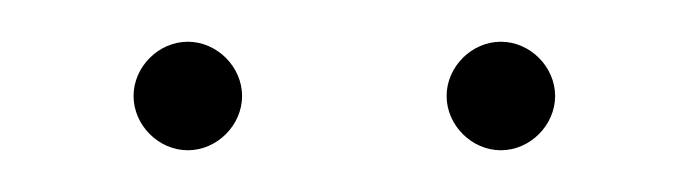

<svg xmlns="http://www.w3.org/2000/svg" viewBox="-20 -712 330 92"><path d="M70 -692C56 -692 44 -680 44 -666C44 -652 56 -640 70 -640C84 -640 96 -652 96 -666C96 -680 84 -692 70 -692ZM220 -692C206 -692 194 -680 194 -666C194 -652 206 -640 220 -640C234 -640 246 -652 246 -666C246 -680 234 -692 220 -692Z"/></svg>

Font: Montserrat Thin
Style: Regular
Weight: 250
Designer: Julieta Ulanovsky
Foundry: Julieta Ulanovsky
Version: Version 4.000